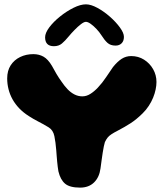

<svg xmlns="http://www.w3.org/2000/svg" viewBox="-20 -846 754 876"><path d="M345.6 10Q298 10 276.8 -8.1Q255.5 -26.2 246.5 -64.2Q244.9 -73.8 243.4 -85Q242 -96.2 240.8 -108.7Q239.6 -121.1 238.6 -134.5Q237.5 -147.9 236.6 -160.9Q233.8 -197.1 228.1 -224.8Q222.5 -252.4 202.1 -264.9Q177.8 -279.8 155.1 -291.2Q132.4 -302.8 111.8 -316.2Q86.8 -332 68.1 -351.4Q49.5 -370.8 37.2 -392.8Q25 -414.8 18.9 -438.9Q12.8 -463.1 12.8 -488.4Q12.8 -523.4 28.7 -548Q44.6 -572.6 71.8 -585.8Q98.9 -599 132.1 -599Q158.2 -599 178.8 -587.3Q199.2 -575.6 217 -545.5Q226.4 -527.8 237.5 -509Q248.6 -490.2 260.8 -473.5Q273.4 -454.6 288 -439.2Q302.6 -423.9 319.7 -415.1Q336.8 -406.4 355.6 -406.4Q374.9 -406.4 392.6 -417.8Q410.4 -429.1 426.6 -446.4Q447 -468 464.4 -494.2Q481.8 -520.4 495.4 -539.9Q515.5 -564.9 535.1 -577.6Q554.8 -590.2 578.6 -590.2Q611.1 -590.2 637.2 -573.8Q663.4 -557.2 678.6 -530.4Q693.9 -503.6 693.9 -471.9Q693.9 -456 690.1 -437.8Q686.4 -419.5 678.6 -400.4Q670.8 -381.4 658.8 -363Q646.9 -344.6 630.5 -328.6Q602.1 -300.6 575.6 -283.6Q549.1 -266.5 518.5 -250.6Q499 -240.6 488 -233.2Q477 -225.9 470.8 -218Q464.5 -210.1 458.6 -197.8Q456.2 -190.6 453.7 -178.1Q451.1 -165.6 448.6 -149.5Q446 -133.4 443.6 -114.9Q441.1 -96.4 438.5 -77.4Q433.2 -37.2 409.1 -13.6Q384.9 10 345.6 10ZM225.9 -635.2Q185.8 -635.2 185.8 -675.9Q185.8 -695.6 204.9 -721.2Q224.1 -746.8 253.8 -770.6Q283.5 -794.5 315.4 -810.4Q347.2 -826.2 372.1 -826.2Q394.8 -826.2 424.4 -810.1Q454 -794 481.6 -769.7Q509.1 -745.4 527.2 -720.5Q545.4 -695.6 545.4 -677.8Q545.4 -659.1 535 -648.6Q524.6 -638 507.1 -638Q484 -638 470.2 -650.6Q456.5 -663.1 442.8 -685Q434 -698.9 420.8 -713.1Q407.5 -727.4 394.2 -736.9Q381 -746.4 371.8 -746.4Q363.4 -746.4 349.2 -735.6Q335.1 -724.8 320.2 -709.4Q305.2 -694.1 293.6 -680Q276.9 -659.6 262.4 -647.4Q247.9 -635.2 225.9 -635.2Z"/></svg>

Font: Gluten Thin
Style: Regular
Weight: 100
Designer: Tyler Finck
Foundry: Etcetera Type Company
Version: Version 1.300